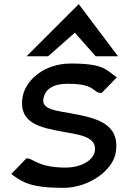

<svg xmlns="http://www.w3.org/2000/svg" viewBox="-20 -897 590 928"><path d="M212.5 -625 341.9 -739 442.5 -625H550.5L360.6 -877L108.5 -625ZM465.6 -448H471.6L544.7 -523L533.8 -531C491.9 -561 476.8 -590 321.8 -590C193.8 -590 99.8 -509 88.1 -422C71.6 -300 177.9 -280 280.3 -261C363.3 -246 448 -237 438.7 -168C431.9 -118 363.8 -87 299.8 -87C166.8 -87 144.3 -128 114.7 -131L107.9 -132L34.6 -56L45.5 -48C89.2 -16 132.5 11 286.5 11C407.5 11 527.7 -72 540.2 -164C559 -303 442.2 -327 323.2 -349C257 -362 182.5 -366 189.4 -417C196.1 -467 239.7 -493 308.5 -492C443.5 -492 426.8 -450 465.6 -448Z"/></svg>

Font: Charger
Style: ExBdIt
Weight: 400
Designer: Jasper
Foundry: Cannot Into Space Fonts
Version: Version 0.99